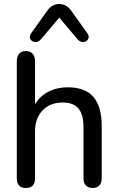

<svg xmlns="http://www.w3.org/2000/svg" viewBox="-20 -932 591 959"><path d="M64 -41V-626Q64 -650 75.5 -663.5Q87 -677 109 -677Q131 -677 143 -663.5Q155 -650 155 -626V-411Q179 -452 222 -474Q265 -496 318 -496Q405 -496 446.5 -448Q488 -400 488 -302V-41Q488 -18 476 -5.5Q464 7 443 7Q421 7 409 -5.5Q397 -18 397 -41V-296Q397 -360 372 -390Q347 -420 293 -420Q230 -420 192.5 -380.5Q155 -341 155 -276V-41Q155 7 109 7Q64 7 64 -41ZM158 -722Q146 -722 137.5 -729.5Q129 -737 129 -748Q129 -756 135 -765L218 -881Q241 -912 276 -912Q311 -912 334 -881L417 -765Q423 -756 423 -748Q423 -737 414.5 -729.5Q406 -722 394 -722Q381 -722 369 -734L276 -844L183 -734Q171 -722 158 -722Z"/></svg>

Font: SN Pro
Style: Regular
Weight: 400
Designer: Tobias Whetton
Foundry: Supernotes
Version: Version 1.003